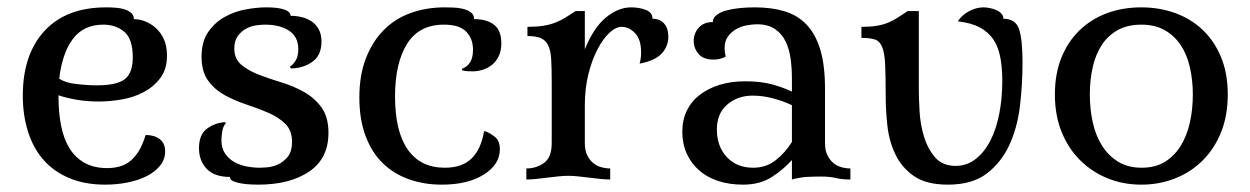

<svg xmlns="http://www.w3.org/2000/svg" viewBox="-20 -488 3399 522"><path d="M272 -31Q287 -31 302 -34.5Q317 -38 330.5 -47.5Q344 -57 355.5 -74.5Q367 -92 376 -121Q399 -121 414 -110Q429 -99 429 -76Q429 -55 415.5 -38Q402 -21 379.5 -9.5Q357 2 327.5 8Q298 14 266 14Q211 14 169 -3.5Q127 -21 99 -52.5Q71 -84 56.5 -129Q42 -174 42 -228Q42 -340 101 -404Q160 -468 269 -468Q282 -468 295 -467Q308 -466 319 -462.5Q330 -459 337 -452.5Q344 -446 344 -436Q359 -436 374.5 -430Q390 -424 403.5 -412Q417 -400 425.5 -381.5Q434 -363 434 -337Q434 -300 416 -276Q398 -252 370.5 -237.5Q343 -223 310.5 -217.5Q278 -212 249 -212Q216 -212 187.5 -217Q159 -222 139 -229V-225Q139 -183 146 -147Q153 -111 168.5 -85.5Q184 -60 209.5 -45.5Q235 -31 272 -31ZM261 -421Q207 -421 178 -382Q149 -343 141 -274Q158 -263 187.5 -259.5Q217 -256 244 -256Q298 -256 319.5 -273Q341 -290 341 -332Q341 -382 318 -401.5Q295 -421 261 -421Z M854 -375Q854 -337 828.5 -319.5Q803 -302 771 -302L768 -307Q775 -310 783 -322Q791 -334 791 -354Q791 -388 766 -404.5Q741 -421 700 -421Q690 -421 676 -419Q662 -417 649 -410Q636 -403 626.5 -390Q617 -377 617 -356Q617 -328 636 -312Q655 -296 683.5 -285Q712 -274 745 -264Q778 -254 806.5 -238Q835 -222 854 -196Q873 -170 873 -127Q873 -57 820.5 -21.5Q768 14 682 14Q676 14 663 13.5Q650 13 637.5 11Q625 9 615 5Q605 1 605 -7Q563 -7 542 -29Q521 -51 521 -85Q521 -122 542.5 -138Q564 -154 592 -156L594 -153Q586 -144 584 -129.5Q582 -115 582 -107Q582 -85 592 -70.5Q602 -56 617 -47.5Q632 -39 650.5 -35.5Q669 -32 687 -32Q691 -32 705.5 -33Q720 -34 735 -40.5Q750 -47 762 -61.5Q774 -76 774 -102Q774 -133 756 -151Q738 -169 710.5 -181Q683 -193 651 -203.5Q619 -214 591.5 -229Q564 -244 546 -268.5Q528 -293 528 -334Q528 -375 546 -401Q564 -427 591 -442Q618 -457 648.5 -462.5Q679 -468 704 -468Q736 -468 753 -462Q770 -456 770 -445Q785 -445 800 -441.5Q815 -438 827 -430Q839 -422 846.5 -408.5Q854 -395 854 -375Z M1189 -468Q1199 -468 1212.5 -467.5Q1226 -467 1238.5 -464Q1251 -461 1260 -454.5Q1269 -448 1269 -436Q1304 -436 1323.5 -420.5Q1343 -405 1343 -370Q1343 -350 1336 -335.5Q1329 -321 1318 -312Q1307 -303 1293 -298.5Q1279 -294 1265 -294Q1259 -294 1250.5 -294.5Q1242 -295 1236 -297V-301Q1250 -306 1258 -318.5Q1266 -331 1266 -353Q1266 -383 1247.5 -402Q1229 -421 1187 -421Q1119 -421 1086.5 -368.5Q1054 -316 1054 -226Q1054 -131 1088.5 -81.5Q1123 -32 1189 -32Q1237 -32 1262.5 -57.5Q1288 -83 1296 -131H1300Q1313 -126 1326 -115.5Q1339 -105 1339 -82Q1339 -41 1295.5 -13.5Q1252 14 1181 14Q1133 14 1092 -0.5Q1051 -15 1021 -44Q991 -73 974 -118Q957 -163 957 -223Q957 -284 975 -330Q993 -376 1024 -407Q1055 -438 1097.5 -453Q1140 -468 1189 -468Z M1570 -99Q1570 -79 1576.5 -66Q1583 -53 1592.5 -45Q1602 -37 1614.5 -33.5Q1627 -30 1639 -30V0Q1627 0 1612.5 -1.5Q1598 -3 1582 -5Q1566 -7 1551.5 -8.5Q1537 -10 1525 -10Q1513 -10 1498.5 -8.5Q1484 -7 1468 -5Q1452 -3 1437.5 -1.5Q1423 0 1411 0V-30Q1438 -30 1459 -45Q1480 -60 1480 -99V-266Q1480 -303 1478.5 -327.5Q1477 -352 1470 -365.5Q1463 -379 1450 -384.5Q1437 -390 1414 -390V-415Q1439 -415 1457.5 -418Q1476 -421 1491 -427Q1506 -433 1518.5 -441Q1531 -449 1545 -458H1570V-354Q1594 -413 1627.5 -440.5Q1661 -468 1696 -468Q1718 -468 1736 -461Q1754 -454 1754 -437Q1774 -437 1785.5 -424Q1797 -411 1797 -388Q1797 -362 1779 -342.5Q1761 -323 1719 -315Q1723 -330 1723 -345Q1723 -381 1706.5 -398Q1690 -415 1670 -415Q1654 -415 1636.5 -398.5Q1619 -382 1604 -353Q1589 -324 1579.5 -285.5Q1570 -247 1570 -202Z M2223 -99Q2223 -79 2229.5 -66Q2236 -53 2245.5 -45Q2255 -37 2267.5 -33.5Q2280 -30 2292 -30V0Q2269 0 2252.5 -4Q2236 -8 2213 -8Q2190 -8 2173 -7Q2156 -6 2133 0V-53Q2110 -27 2078 -6.5Q2046 14 2000 14Q1963 14 1932.5 4Q1902 -6 1880.5 -25Q1859 -44 1847 -70.5Q1835 -97 1835 -130Q1835 -162 1847.5 -187.5Q1860 -213 1883 -230.5Q1906 -248 1937 -257.5Q1968 -267 2006 -267Q2049 -267 2079.5 -258.5Q2110 -250 2133 -239V-276Q2133 -302 2129.5 -328Q2126 -354 2116 -375Q2106 -396 2087 -409Q2068 -422 2038 -422Q2025 -422 2009.5 -419Q1994 -416 1981 -408.5Q1968 -401 1959 -388.5Q1950 -376 1950 -357Q1950 -347 1953 -334Q1938 -326 1920 -326Q1892 -326 1879 -341.5Q1866 -357 1866 -377Q1866 -397 1879.5 -412.5Q1893 -428 1918 -428Q1918 -439 1928 -447Q1938 -455 1954.5 -459.5Q1971 -464 1991 -466Q2011 -468 2032 -468Q2077 -468 2112.5 -457.5Q2148 -447 2172.5 -421.5Q2197 -396 2210 -353.5Q2223 -311 2223 -246ZM2028 -32Q2063 -32 2089 -52.5Q2115 -73 2133 -102V-202Q2110 -213 2082 -220.5Q2054 -228 2026 -228Q1986 -228 1957.5 -204Q1929 -180 1929 -136Q1929 -90 1956 -61Q1983 -32 2028 -32Z M2557 14Q2498 14 2464.5 -9.5Q2431 -33 2414 -69Q2397 -105 2392.5 -147Q2388 -189 2388 -226Q2388 -281 2386.5 -312.5Q2385 -344 2378.5 -360Q2372 -376 2359 -380.5Q2346 -385 2322 -385V-415Q2347 -415 2364.5 -418Q2382 -421 2396 -427Q2410 -433 2422 -441Q2434 -449 2448 -458H2478V-247Q2478 -222 2480 -186Q2482 -150 2492 -117Q2502 -84 2522 -60.5Q2542 -37 2578 -37Q2609 -37 2633 -56Q2657 -75 2673 -106.5Q2689 -138 2697 -180Q2705 -222 2705 -269Q2705 -304 2699.5 -332.5Q2694 -361 2680.5 -381Q2667 -401 2643.5 -413.5Q2620 -426 2584 -430Q2595 -447 2614.5 -457.5Q2634 -468 2654 -468Q2662 -468 2671.5 -466Q2681 -464 2689 -460.5Q2697 -457 2702.5 -451Q2708 -445 2708 -437Q2741 -437 2750.5 -409Q2760 -381 2760 -318Q2760 -259 2753 -200Q2746 -141 2724 -93.5Q2702 -46 2662.5 -16Q2623 14 2557 14Z M3083 14Q3033 14 2990.5 -3.5Q2948 -21 2916 -53Q2884 -85 2866 -130Q2848 -175 2848 -231Q2848 -288 2866 -332Q2884 -376 2916 -406.5Q2948 -437 2990.5 -452.5Q3033 -468 3083 -468Q3132 -468 3175 -452.5Q3218 -437 3250 -406.5Q3282 -376 3300 -332Q3318 -288 3318 -231Q3318 -174 3300 -129Q3282 -84 3250 -52Q3218 -20 3175 -3Q3132 14 3083 14ZM3084 -32Q3121 -32 3147 -48Q3173 -64 3190 -91.5Q3207 -119 3215 -155Q3223 -191 3223 -231Q3223 -270 3215 -305Q3207 -340 3190 -365.5Q3173 -391 3146.5 -406Q3120 -421 3083 -421Q3046 -421 3019.5 -406.5Q2993 -392 2976 -366.5Q2959 -341 2951 -306Q2943 -271 2943 -231Q2943 -191 2951 -155Q2959 -119 2976.5 -91.5Q2994 -64 3020.5 -48Q3047 -32 3084 -32Z"/></svg>

Font: Milonga
Style: Regular
Weight: 400
Designer: Pablo Impallari, Brenda Gallo, Rodrigo Fuenzalida
Foundry: Pablo Impallari, Brenda Gallo, Rodrigo Fuenzalida
Version: Version 1.000; ttfautohint (v0.93) -l 8 -r 50 -G 200 -x 14 -